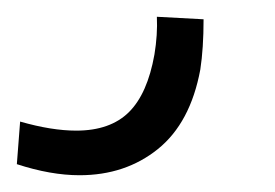

<svg xmlns="http://www.w3.org/2000/svg" viewBox="-87 -22 328 229"><path d="M155.8 1Q155.8 35.6 151.9 61Q140.1 124.5 101.3 155.8Q62.5 187 7.8 187Q-26.4 187 -66.9 173.8L-63 123Q-25.4 133.8 3.9 133.8Q44.4 133.8 66.7 111.8Q88.9 89.8 97.2 43Q101.1 19.5 100.1 -2Z"/></svg>

Font: Stilu Light
Style: Italic
Weight: 300
Italic angle: -10°
Designer: Genilson Lima Santos
Foundry: Genilson Lima Santos
Version: Version 1.200;PS 001.200;hotconv 1.0.88;makeotf.lib2.5.64775